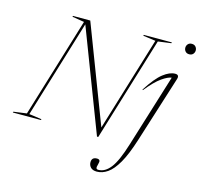

<svg xmlns="http://www.w3.org/2000/svg" viewBox="-175 -884 1320 1261"><g transform="rotate(15 484.5 -254.0)"><path d="M756 -697 540.5 10H532L267 -682.5L64.5 -18L150 -6L148 0H-43L-41 -6L48 -18L254.5 -695.5L172.5 -709L174.5 -715H292L544 -55.5L739.5 -697L654 -709L656 -715H847L845 -709ZM941 -704.5Q941 -718.5 950.2 -729.2Q959.5 -740 976.5 -740Q993.5 -740 1002.8 -729.2Q1012 -718.5 1012 -704.5Q1012 -690.5 1002.8 -679.8Q993.5 -669 976.5 -669Q959.5 -669 950.2 -679.8Q941 -690.5 941 -704.5ZM799 -39Q766 65.5 731.8 124.8Q697.5 184 662.2 208.2Q627 232.5 590 232.5Q561.5 232.5 547.8 218.2Q534 204 534 183.5Q534 149 569.5 149Q583.5 149 587.8 156.8Q592 164.5 586 184Q580 203.5 582.5 211Q585 218.5 597 218.5Q642 218.5 679 171Q716 123.5 752.5 4.5L906 -491Q881 -488.5 840.2 -460Q799.5 -431.5 744 -363L740.5 -366Q796.5 -453.5 840.8 -487.8Q885 -522 921.5 -522Q951.5 -522 942 -491.5Z"/></g></svg>

Font: Newsreader Display ExtraLight
Style: Italic
Weight: 275
Italic angle: -17°
Designer: Hugues Gentile
Foundry: Production Type
Version: Version 1.001